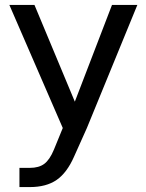

<svg xmlns="http://www.w3.org/2000/svg" viewBox="-20 -520 595 780"><path d="M59 162H101Q138 162 160 145.5Q182 129 199 88L235 0L18 -500H120L284 -107L435 -500H538L333 0L281 116Q252 182 210 211Q168 240 101 240H59Z"/></svg>

Font: Goli
Style: Regular
Weight: 400
Designer: jaikishan Patel
Foundry: MagicType
Version: Version 1.000